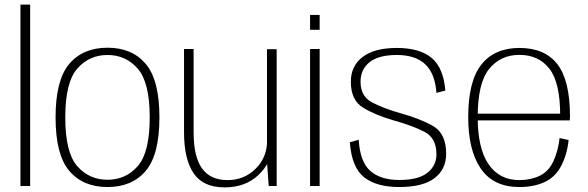

<svg xmlns="http://www.w3.org/2000/svg" viewBox="-20 -805 2546 831"><path d="M68.5 0H110.5V-785H68.5Z M445.5 4.5Q551.5 4.5 610.8 -65.5Q670 -135.5 670 -297Q670 -458.5 610.8 -528.5Q551.5 -598.5 445.5 -598.5Q339 -598.5 279.8 -528.5Q220.5 -458.5 220.5 -297Q220.5 -135.5 279.8 -65.5Q339 4.5 445.5 4.5ZM445.5 -27Q366 -27 314.2 -86Q262.5 -145 262.5 -297Q262.5 -448.5 314.2 -507.8Q366 -567 445.5 -567Q524.5 -567 576.2 -507.8Q628 -448.5 628 -297Q628 -145 576.2 -86Q524.5 -27 445.5 -27Z M1143 0H1177.5V-592H1135.5V-105ZM818 -593H776.5V-233Q776.5 -116.5 817.8 -55.2Q859 6 952.5 6Q1042.5 6 1099.2 -48.2Q1156 -102.5 1156 -170L1136 -196Q1136 -124 1086.5 -74.8Q1037 -25.5 965 -25.5Q891 -25.5 854.5 -75.8Q818 -126 818 -233Z M1322 0H1363.5V-593H1322ZM1322 -740.5V-676H1363.5V-740.5Z M1707.5 4.5Q1810.5 4.5 1860.8 -34Q1911 -72.5 1911 -139.5Q1911 -227 1854.8 -259.2Q1798.5 -291.5 1716.5 -314Q1640.5 -335.5 1590.5 -361.8Q1540.5 -388 1540.5 -451.5Q1540.5 -504.5 1579.5 -535.8Q1618.5 -567 1697.5 -567Q1778 -567 1820.5 -526.8Q1863 -486.5 1869 -403L1907.5 -413Q1899.5 -511.5 1848 -554.5Q1796.5 -597.5 1697.5 -597.5Q1600.5 -597.5 1549.5 -558.5Q1498.5 -519.5 1498.5 -451.5Q1498.5 -371.5 1551.2 -339.2Q1604 -307 1685 -283.5Q1763 -262 1816 -235.2Q1869 -208.5 1869 -137Q1869 -88.5 1830 -57.2Q1791 -26 1708 -26Q1628 -26 1583.2 -64.8Q1538.5 -103.5 1532.5 -200L1494 -189.5Q1502.5 -79.5 1556.2 -37.5Q1610 4.5 1707.5 4.5Z M2227.5 4.5V-25.5Q2141.5 -25.5 2094.5 -94.2Q2047.5 -163 2047.5 -298.5Q2047.5 -445.5 2097 -506.5Q2146.5 -567.5 2228 -567.5Q2311 -567.5 2357.8 -507.8Q2404.5 -448 2404.5 -305.5L2409.5 -313H2040.5V-284H2446Q2447 -292 2447 -300.5Q2447 -456.5 2392.5 -527Q2338 -597.5 2228 -597.5Q2121 -597.5 2063.8 -526Q2006.5 -454.5 2006.5 -298.5Q2006.5 -154 2061.2 -74.8Q2116 4.5 2227.5 4.5ZM2227.5 -25.5V4.5Q2291 4.5 2337.2 -17Q2383.5 -38.5 2409 -87.2Q2434.5 -136 2441 -199L2402 -207.5Q2396 -153 2375.5 -108Q2355 -63 2315.8 -44.2Q2276.5 -25.5 2227.5 -25.5Z"/></svg>

Font: Anybody UltraCondensed Thin ExtraLight
Style: Regular
Weight: 250
Version: Version 1.111